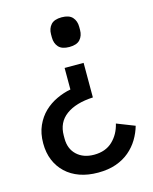

<svg xmlns="http://www.w3.org/2000/svg" viewBox="-110 -603 692 869"><g transform="rotate(-15 236.0 -169.0)"><path d="M242 192Q194 192 156 178.5Q118 165 91 139.5Q64 114 49.5 79Q35 44 35 0Q35 -47 51 -82.5Q67 -118 92.5 -142.5Q118 -167 151 -182.5Q184 -198 217 -204V-305H306V-143Q225 -139 179.5 -105.5Q134 -72 134 -10V4Q134 52 164.5 80.5Q195 109 245 109Q299 109 332 77.5Q365 46 376 -2L460 31Q451 63 433.5 92Q416 121 389.5 143.5Q363 166 326.5 179Q290 192 242 192ZM263 -391Q228 -391 212.5 -408.5Q197 -426 197 -453V-468Q197 -495 212.5 -512.5Q228 -530 263 -530Q298 -530 313.5 -512.5Q329 -495 329 -468V-453Q329 -426 313.5 -408.5Q298 -391 263 -391Z"/></g></svg>

Font: IBM Plex Sans Hebrew Text
Style: Regular
Weight: 450
Designer: Mike Abbink, Paul van der Laan, Pieter van Rosmalen, Yanek Iontef
Foundry: Bold Monday
Version: Version 1.2